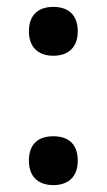

<svg xmlns="http://www.w3.org/2000/svg" viewBox="-20 -526 310 558"><path d="M64 -435C64 -386 94 -364 135 -364C176 -364 206 -386 206 -435C206 -485 176 -506 135 -506C94 -506 64 -485 64 -435ZM64 -59C64 -10 94 12 135 12C176 12 206 -10 206 -59C206 -110 176 -130 135 -130C94 -130 64 -110 64 -59Z"/></svg>

Font: Noto Sans Armenian Semi
Style: Regular
Weight: 600
Designer: Monotype Design Team
Foundry: Monotype Imaging Inc.
Version: Version 1.901